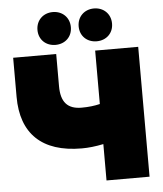

<svg xmlns="http://www.w3.org/2000/svg" viewBox="-61 -979 874 1031"><g transform="rotate(-5 376.5 -463.0)"><path d="M471 0H703V-700H471V-412C442 -405 410 -401 372 -401C296 -401 261 -441 261 -526V-700H29V-489C29 -292 138 -183 354 -183C390 -183 427 -187 471 -196ZM484 -749C535 -749 574 -784 574 -837C574 -890 535 -926 484 -926C433 -926 394 -890 394 -837C394 -784 433 -749 484 -749ZM262 -749C313 -749 352 -784 352 -837C352 -890 313 -926 262 -926C211 -926 172 -890 172 -837C172 -784 211 -749 262 -749Z"/></g></svg>

Font: Chess Sans Black
Style: Regular
Weight: 900
Designer: Wolf Bōese
Foundry: Wolf Bōese
Version: Version 7.223;Glyphs 3.3 (3306)